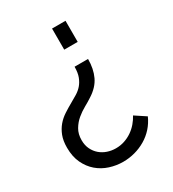

<svg xmlns="http://www.w3.org/2000/svg" viewBox="-175 -603 824 914"><g transform="rotate(-30 236.5 -146.5)"><path d="M331 -295Q331 -241 312 -200.5Q293 -160 247 -131Q229 -119 205.5 -106Q182 -93 161 -75.5Q140 -58 125.5 -33.5Q111 -9 111 25Q111 53 121.5 74.5Q132 96 149 110.5Q166 125 188 132.5Q210 140 234 140Q259 140 281.5 132.5Q304 125 323 112Q342 99 357 81.5Q372 64 382 45L441 84Q427 115 405.5 139Q384 163 356 179.5Q328 196 296.5 204.5Q265 213 232 213Q195 213 159 201.5Q123 190 95 166Q67 142 50 106Q33 70 33 21Q33 -17 43.5 -44Q54 -71 71 -91Q88 -111 111 -126Q134 -141 159 -155Q177 -165 195 -176Q213 -187 226.5 -202.5Q240 -218 248.5 -240Q257 -262 257 -295ZM329 -506V-390H255V-506Z"/></g></svg>

Font: Raleway Medium Alt1
Style: Regular
Weight: 500
Designer: Matt McInerney, Pablo Impallari, Rodrigo Fuenzalida
Foundry: Matt McInerney, Pablo Impallari, Rodrigo Fuenzalida
Version: Version 3.000g; ttfautohint (v1.5) -l 8 -r 28 -G 28 -x 14 -D